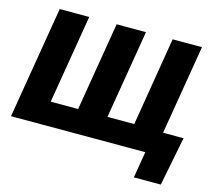

<svg xmlns="http://www.w3.org/2000/svg" viewBox="-133 -881 1353 1203"><g transform="rotate(15 543.5 -279.0)"><path d="M110.4 -727.5H301.8L206.1 -152.3H383.8L479.5 -727.5H669.9L574.2 -152.3H748L842.8 -727.5H1033.2L936.5 -146.5H1069.3L1006.8 170.9H832L860.4 0H-10.7Z"/></g></svg>

Font: Inter Tight Black
Style: Italic
Weight: 900
Italic angle: -9.39999°
Designer: Rasmus Andersson
Foundry: rsms
Version: Version 3.004; ttfautohint (v1.8.4.7-5d5b)